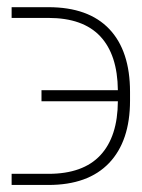

<svg xmlns="http://www.w3.org/2000/svg" viewBox="-20 -527 399 540"><path d="M311.5 -242.2H96.7V-273.4H311.5Q310.5 -373 262 -424.8Q213.4 -476.6 116.2 -476.6H12.7V-506.8H116.2Q229 -506.8 287.4 -445.3Q345.7 -383.8 345.7 -268.6V-244.1Q345.7 -130.4 286.9 -68.6Q228 -6.8 116.2 -6.8H12.7V-38.1H116.2Q213.4 -38.1 262.2 -90.3Q311 -142.6 311.5 -242.2Z"/></svg>

Font: Pretendard GOV Thin
Style: Regular
Weight: 100
Designer: Base glyphs from Inter by Rasmus Andersson; Hangeul glyphs from Noto Sans CJK(Source Han Sans) by Jang Soo-young and Kan
Foundry: Kil Hyung-jin
Version: Version 1.309